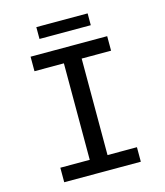

<svg xmlns="http://www.w3.org/2000/svg" viewBox="-117 -885 835 973"><g transform="rotate(-15 300.0 -398.0)"><path d="M98.6 -658.7H500.5V-582.5H346.2V-76.2H500.5V0H98.6V-76.2H252.9V-582.5H98.6ZM434.6 -733.9H165.5V-795.9H434.6Z"/></g></svg>

Font: Liberation Mono
Style: Regular
Weight: 400
Monospace: yes
Designer: Steve Matteson
Foundry: Ascender Corporation
Version: Version 2.1.5